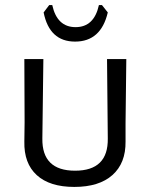

<svg xmlns="http://www.w3.org/2000/svg" viewBox="-20 -731 589 757"><path d="M475 -173V-245L478 -498H402L405 -185C406.3 -100.3 363.3 -58 276 -58C188.7 -58 145.7 -100.3 147 -185L151 -498H76L77 -249L76 -173C74.7 -115.7 91 -71.5 125 -40.5C159 -9.5 208.3 6 273 6C338.3 6 388.5 -9.7 423.5 -41C458.5 -72.3 475.7 -116.3 475 -173ZM276 -567C344 -567 387 -605.3 405 -682L382 -711H370C357.3 -653 326.7 -624 278 -624C229.3 -624 198.7 -653 186 -711H174L152 -682C167.3 -605.3 208.7 -567 276 -567Z"/></svg>

Font: Alegreya Sans SC
Style: Regular
Weight: 400
Designer: Juan Pablo del Peral
Foundry: Huerta Tipografica
Version: Version 1.000;PS 001.000;hotconv 1.0.70;makeotf.lib2.5.58329